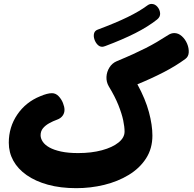

<svg xmlns="http://www.w3.org/2000/svg" viewBox="-20 -966 1006 996"><path d="M385.2 -171.9Q454.7 -171.9 509.1 -186.7Q563.4 -201.4 594.8 -226.7Q626.2 -251.9 626.2 -283.3Q626.2 -307.9 619.1 -342Q611.9 -376.1 594.3 -420.4Q576.7 -464.8 544.1 -518.4Q531 -541.2 532.3 -567.3Q533.6 -593.3 547.6 -615.8Q561.7 -638.3 585.4 -648.4Q634.8 -668.9 670.7 -685.3Q706.7 -701.8 736.3 -716.7Q765.9 -731.7 793.6 -748Q821.2 -764.3 853.8 -785.1Q868.4 -794.4 884.1 -794.4Q905.4 -794.4 923.2 -778.4Q941 -762.4 950.7 -739.3Q960.3 -716.2 959.1 -694.2Q957.9 -672.1 941.4 -660.2Q892.3 -624 828.4 -591Q764.4 -558 692.7 -528.8Q734.7 -451.7 752.6 -384.4Q770.6 -317.2 770.6 -262.6Q770.6 -195.2 737.4 -143.9Q704.2 -92.7 647.4 -58.4Q590.7 -24.1 520.6 -7Q450.4 10.1 375.8 10.1Q293.6 10.1 228.7 -7.8Q163.8 -25.7 118.3 -57.6Q72.9 -89.4 49.2 -132.2Q25.6 -175 25.6 -225.6Q25.6 -306.9 69.7 -371.7Q113.9 -436.6 188.7 -466.8Q225.7 -482.6 249.3 -482.6Q269.1 -482.6 283.8 -467.2Q298.6 -451.8 306.6 -431.7Q314.6 -411.7 314.6 -396.2Q314.6 -379 304.6 -365.4Q294.7 -351.9 276.2 -345.3Q254.9 -337.7 234.9 -326.5Q214.9 -315.3 202.7 -300.3Q190.6 -285.3 190.6 -264.4Q190.6 -247.7 201.8 -230.9Q213 -214.1 236.4 -201Q259.9 -187.9 296.8 -179.9Q333.8 -171.9 385.2 -171.9ZM526.3 -727.1Q515.8 -723.3 510.2 -723.3Q496.6 -723.3 485.7 -734.7Q474.8 -746.1 469.6 -762.4Q464.3 -778.8 468 -792.8Q471.7 -806.9 487.1 -812.4Q580.7 -847.4 641.9 -877.3Q703.2 -907.1 744.8 -938Q755.1 -945.6 766.2 -945.6Q783.7 -945.6 796.3 -931Q809 -916.4 810.6 -897.4Q812.1 -878.4 794.7 -864.6Q748 -827.6 681.6 -793.9Q615.1 -760.3 526.3 -727.1Z"/></svg>

Font: Playpen Sans Arabic
Style: Regular
Weight: 400
Designer: Azza Alameddine, Laura Meseguer, Veronika Burian, José Scaglione
Foundry: TypeTogether
Version: Version 2.000